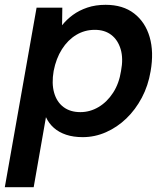

<svg xmlns="http://www.w3.org/2000/svg" viewBox="-35 -558 699 798"><path d="M-15 220 117 -526H224L223 -453Q242 -477 268 -496Q294 -515 328 -526.5Q362 -538 404 -538Q476 -538 522.5 -502Q569 -466 587 -404Q605 -342 591 -262Q581 -202 554.5 -152Q528 -102 490 -65.5Q452 -29 405.5 -8.5Q359 12 309 12Q270 12 240 2Q210 -8 189 -26.5Q168 -45 156 -71L105 220ZM299 -92Q339 -92 374.5 -113Q410 -134 435 -172.5Q460 -211 468 -263Q478 -315 466.5 -353.5Q455 -392 427.5 -413Q400 -434 359 -434Q317 -434 282 -413Q247 -392 222.5 -353.5Q198 -315 188 -263Q179 -211 190 -172.5Q201 -134 229 -113Q257 -92 299 -92Z"/></svg>

Font: DM Sans 9pt SemiBold
Style: Italic
Weight: 600
Italic angle: -10°
Version: Version 4.004;gftools[0.9.30]